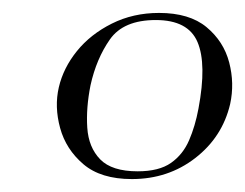

<svg xmlns="http://www.w3.org/2000/svg" viewBox="-20 -650 379 297"><path d="M184 -373Q136 -373 109 -396Q82 -419 73 -452Q64 -485 71 -515Q78 -545 99 -571Q120 -597 153 -613.5Q186 -630 226 -630Q273 -630 299.5 -608Q326 -586 334.5 -553.5Q343 -521 336 -489Q324 -438 282 -405.5Q240 -373 184 -373ZM193 -385Q226 -385 244.5 -398Q263 -411 272.5 -433Q282 -455 287 -482Q300 -551 285.5 -585Q271 -619 221 -619Q171 -619 150 -589Q129 -559 120 -518Q113 -483 115 -452.5Q117 -422 135 -403.5Q153 -385 193 -385Z"/></svg>

Font: Cormorant Light Light
Style: Italic
Weight: 300
Italic angle: -10°
Version: Version 4.000